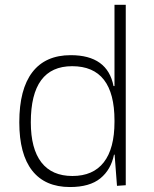

<svg xmlns="http://www.w3.org/2000/svg" viewBox="-20 -752 626 782"><path d="M265.1 9.8Q163.6 9.8 111.1 -57.1Q58.6 -124 58.6 -253.9Q58.6 -388.7 111.8 -458Q165 -527.3 268.1 -527.3Q418 -527.3 442.4 -401.4H446.3V-732.4H492.2V2.4L456.5 4.9L446.8 -122.1H444.3Q432.1 -61 388.7 -25.6Q345.2 9.8 265.1 9.8ZM446.3 -255.9V-261.2Q446.3 -482.4 273.9 -482.4Q105.5 -482.4 105.5 -253.9Q105.5 -146.5 148.4 -90.8Q191.4 -35.2 274.9 -35.2Q359.4 -35.2 402.8 -91.1Q446.3 -147 446.3 -255.9Z"/></svg>

Font: Cascadia Code NF ExtraLight
Style: Regular
Weight: 200
Monospace: yes
Designer: Aaron Bell
Foundry: Saja Typeworks
Version: Version 2404.023; ttfautohint (v1.8.4)